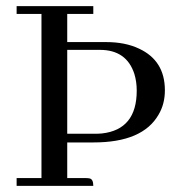

<svg xmlns="http://www.w3.org/2000/svg" viewBox="-20 -606 611 626"><path d="M305.7 -443.4H199.2V-169.9H289.1C296.9 -169.9 304.7 -170.2 312.5 -170.9C388 -179.4 425.8 -225.9 425.8 -310.5C425.8 -330.1 423.2 -348.3 418 -365.2C401 -417.3 363.6 -443.4 305.7 -443.4ZM284.2 0H34.2V-25.4H115.2V-560.5H34.2V-585.9H284.2V-560.5H199.2V-468.8H326.2C367.8 -468.8 403.6 -461.6 433.6 -447.3C489.6 -421.2 517.6 -376 517.6 -311.5C517.6 -281.6 510.7 -255.2 497.1 -232.4C462.6 -171.9 391.9 -141.6 285.2 -141.6H199.2V-25.4H259.8C263.7 -25.4 267.6 -25.1 271.5 -24.4C279.9 -23.1 284.2 -15 284.2 0Z"/></svg>

Font: Abhaya Libre
Style: Regular
Weight: 400
Designer: Pushpananda Ekanayake, Sol Matas, Pathum Egodawatta
Foundry: Mooniak
Version: Version 1.041; ; ttfautohint (v1.5)